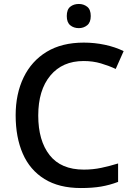

<svg xmlns="http://www.w3.org/2000/svg" viewBox="-20 -939 675 969"><path d="M402 -631Q295 -631 234 -557.5Q173 -484 173 -356Q173 -229 230.5 -156Q288 -83 403 -83Q449 -83 491.5 -92Q534 -101 576 -114V-21Q534 -5 490.5 2.5Q447 10 388 10Q278 10 204.5 -35.5Q131 -81 95 -163.5Q59 -246 59 -357Q59 -465 99 -548Q139 -631 215.5 -677.5Q292 -724 403 -724Q457 -724 509 -713Q561 -702 604 -681L564 -591Q530 -607 489.5 -619Q449 -631 402 -631ZM378 -919Q402 -919 420 -905Q438 -891 438 -858Q438 -826 420 -811.5Q402 -797 378 -797Q352 -797 334.5 -811.5Q317 -826 317 -858Q317 -891 334.5 -905Q352 -919 378 -919Z"/></svg>

Font: Noto Sans Thai Looped Medium
Style: Regular
Weight: 500
Designer: Sasikarn Vongin, Ben Mitchell
Foundry: The Fontpad Ltd
Version: Version 1.001; ttfautohint (v1.8.4.7-5d5b)